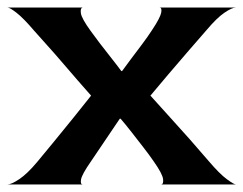

<svg xmlns="http://www.w3.org/2000/svg" viewBox="-23 -488 644 508"><path d="M-3 0Q7 0 28 -14Q49 -28 75 -59Q94 -82 120 -113.5Q146 -145 172.5 -178Q199 -211 218 -235Q202 -253 182 -276Q162 -299 141.5 -323Q121 -347 101.5 -368.5Q82 -390 68 -406Q39 -440 21 -454Q3 -468 -3 -468H196Q189 -467 191 -453Q193 -439 217 -406Q227 -392 241.5 -373Q256 -354 271.5 -334.5Q287 -315 298 -300H300Q310 -314 324 -332.5Q338 -351 353 -371Q368 -391 379 -408Q401 -441 403.5 -454.5Q406 -468 399 -468H601Q591 -468 571 -454.5Q551 -441 524 -409Q505 -387 477.5 -355.5Q450 -324 423 -292Q396 -260 375 -235Q399 -208 426 -178.5Q453 -149 479.5 -119Q506 -89 529 -62Q558 -28 577 -14Q596 0 601 0H403Q410 0 408.5 -14Q407 -28 383 -62Q372 -78 356.5 -98Q341 -118 325 -138.5Q309 -159 296 -174H294Q284 -159 270 -138.5Q256 -118 242 -97Q228 -76 217 -60Q194 -27 191.5 -13.5Q189 0 196 0Z"/></svg>

Font: Red Rose SemiBold
Style: Regular
Weight: 600
Designer: Jaikishan Patel
Version: Version 2.000